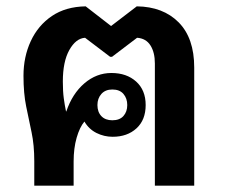

<svg xmlns="http://www.w3.org/2000/svg" viewBox="-20 -585 710 605"><path d="M88 0V-77Q88 -128 79.5 -168Q71 -208 62.5 -249.5Q54 -291 54 -346Q54 -406 77 -455.5Q100 -505 143.5 -534.5Q187 -564 250 -565L330 -503L411 -565Q494 -564 543 -514.5Q592 -465 592 -372V0H468V-385Q468 -420 454 -442Q440 -464 412 -466L333 -406H327L248 -466Q219 -464 198.5 -427.5Q178 -391 178 -328Q178 -297 181 -275Q184 -253 188 -234H189Q208 -290 246 -322.5Q284 -355 331 -355Q379 -355 409 -328Q439 -301 439 -254Q439 -207 410 -180.5Q381 -154 335 -154Q308 -154 284 -166Q260 -178 246 -202Q231 -184 221.5 -151Q212 -118 212 -76V0ZM334 -206Q357 -206 369 -219.5Q381 -233 381 -254Q381 -275 369 -289Q357 -303 334 -303Q312 -303 299.5 -289Q287 -275 287 -254Q287 -232 299.5 -219Q312 -206 334 -206Z"/></svg>

Font: Noto Sans Thai Looped SemiBold
Style: Regular
Weight: 600
Designer: Sasikarn Vongin, Ben Mitchell
Foundry: The Fontpad Ltd
Version: Version 1.001; ttfautohint (v1.8.4.7-5d5b)